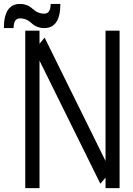

<svg xmlns="http://www.w3.org/2000/svg" viewBox="-82 -975 688 994"><path d="M464.4 -816.4H537.1V-1H464.4V-55.2L437.5 -23.9L122.6 -661.1V-1H48.8V-816.4H122.6V-748.5L148.9 -780.3L464.4 -141.6ZM-62 -829.6Q-62 -954.6 21.5 -954.6Q59.1 -954.6 86.4 -929.7Q113.8 -904.3 147 -904.3Q180.2 -904.3 180.2 -954.6H230.5Q230.5 -829.6 147 -829.6Q109.4 -829.6 82 -854.5Q55.2 -879.9 21.5 -879.9Q-11.7 -879.9 -11.7 -829.6Z"/></svg>

Font: Gap Sans
Style: Regular
Weight: 400
Designer: Alexandre Liziard and Étienne Ozeray
Foundry: Interstices.io
Version: Version 1.6.1 - December 3. 2014